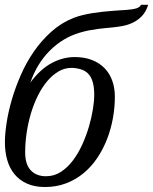

<svg xmlns="http://www.w3.org/2000/svg" viewBox="-20 -751 623 782"><path d="M278.8 -677.7Q294.9 -684.1 314.5 -689Q334 -693.8 354.7 -697.3Q375.5 -700.7 396 -702.9Q416.5 -705.1 435.1 -706.5Q453.6 -708 468.5 -709Q483.4 -710 492.7 -710.4Q520.5 -712.4 535.4 -717Q550.3 -721.7 554.2 -731.4H583.5Q574.7 -703.1 558.3 -686Q542 -668.9 522 -659.2Q502 -649.4 480 -645.3Q458 -641.1 437 -639.2Q425.8 -638.2 410.6 -636.7Q395.5 -635.3 378.4 -633.1Q361.3 -630.9 342.3 -627.2Q323.2 -623.5 304.2 -617.7Q236.3 -597.7 183.6 -545.4Q130.9 -493.2 103.5 -414.6Q143.6 -468.8 189.7 -493.7Q235.8 -518.6 284.2 -518.6Q324.2 -518.6 354.7 -506.6Q385.3 -494.6 406 -473.1Q426.8 -451.7 437.3 -422.1Q447.8 -392.6 447.8 -357.4Q447.8 -313 439.7 -268.6Q431.6 -224.1 415.5 -183.1Q399.4 -142.1 375.5 -106.7Q351.6 -71.3 319.8 -45.2Q288.1 -19 248.8 -4.2Q209.5 10.7 163.1 10.7Q120.6 10.7 89.8 -3.2Q59.1 -17.1 39.1 -41.5Q19 -65.9 9.5 -99.1Q0 -132.3 0 -171.4Q0 -205.1 6.8 -250.2Q13.7 -295.4 28.1 -345Q42.5 -394.5 64.7 -445.3Q86.9 -496.1 117.9 -541Q148.9 -585.9 189 -621.8Q229 -657.7 278.8 -677.7ZM281.2 -474.1Q278.8 -474.1 276.4 -474.4Q273.9 -474.6 271.5 -474.6Q243.2 -474.6 218.3 -460Q193.4 -445.3 172.4 -420.4Q151.4 -395.5 134.5 -361.8Q117.7 -328.1 106.2 -289.8Q94.7 -251.5 88.6 -210.7Q82.5 -169.9 82.5 -130.4Q82.5 -81.5 105.2 -57.4Q127.9 -33.2 167.5 -33.2Q200.7 -33.2 228 -51Q255.4 -68.8 277.1 -97.7Q298.8 -126.5 315.2 -162.6Q331.5 -198.7 342.3 -235.6Q353 -272.5 358.4 -306.2Q363.8 -339.8 363.8 -363.8Q363.8 -393.1 358.6 -413.3Q353.5 -433.6 343 -446.5Q332.5 -459.5 317.1 -465.8Q301.8 -472.2 281.2 -474.1Z"/></svg>

Font: Arian AMU Serif
Style: Italic
Weight: 400
Italic angle: -15°
Designer: Ruben Hakobyan (Tarumian)
Foundry: Ruben Hakobyan (Tarumian)
Version: Version 1.002